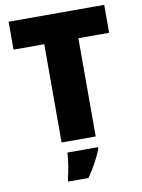

<svg xmlns="http://www.w3.org/2000/svg" viewBox="-100 -781 791 1070"><g transform="rotate(-10 295.5 -246.5)"><path d="M392 0V-556H566V-714H25V-556H199V0ZM394 72V61H221C220 99 209 165 198 207V221H312C350 167 371 126 394 72Z"/></g></svg>

Font: Noto Sans Thai Looped Black
Style: Regular
Weight: 900
Designer: Sasikarn Vongin, Ben Mitchell
Foundry: The Fontpad Ltd
Version: Version 1.001